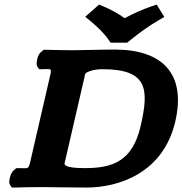

<svg xmlns="http://www.w3.org/2000/svg" viewBox="-20 -838 817 860"><path d="M361.8 -507.3C362.9 -511.9 390.2 -528 438.8 -528C640.1 -528 648.8 -441.5 610 -273.7C572.8 -112.6 481.3 -85 359 -85C265.6 -85 268.2 -101.8 269.5 -107.5ZM186.8 -615 176.2 -615.2 166.9 -607.7C149.5 -593.6 147.8 -578 145.9 -567.5C144.3 -559 141.1 -547.1 150.2 -535.3L155.8 -528H166.2C215.9 -528 213.6 -538.5 198.3 -472.3L121.8 -140.7C106.5 -74.5 113.7 -85 63.9 -85H53.5L44.5 -77.7C30.1 -65.9 27.7 -54 25.4 -45.5C22.5 -35 17 -19.4 27.8 -5.3L33.6 2.2L44.4 2C90.8 1 119.1 0 170.3 0C207.7 0 271 2 368.3 2C510.6 2 711.6 -62.3 765.2 -294C814.6 -508.4 706.9 -616 494 -616C431.2 -616 350.1 -613 310.7 -613C260 -613 232.8 -614 186.8 -615ZM475.4 -647H550L560.3 -655.5C601.1 -688.7 642.9 -719.4 690.2 -747.1L715.9 -762.2L681.8 -817.6L659.8 -810C617 -795.3 581.1 -779.2 538.2 -756.6C509.4 -777.5 477.4 -794.8 441.8 -809.9L423.8 -817.6L361.8 -762.8L380.8 -747.3C414.3 -719.7 445.3 -691 469 -656.3Z"/></svg>

Font: Linux Libertine Mono O 
Style: Mono Bold Oblique
Weight: 400
Italic angle: -13°
Designer: Philipp H. Poll
Foundry: Philipp H. Poll
Version: Version 5.1.7